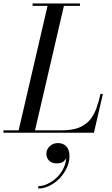

<svg xmlns="http://www.w3.org/2000/svg" viewBox="-65 -770 647 1114"><path d="M480 0H-44.9V-13.9H43.2L210.9 -736.1H124V-750H398.9V-736.1H305.9L138.2 -13.9H294.9Q320.8 -13.9 343 -17.1Q365.2 -20.3 383.1 -25.9Q400.9 -31.5 416.1 -40.6Q431.4 -49.8 443 -60.1Q454.6 -70.3 464.7 -84.8Q474.9 -99.4 482.2 -113.8Q489.5 -128.2 496.2 -147.3Q502.9 -166.5 507.8 -184.3Q512.7 -202.1 518.1 -225.1H532ZM204.1 122.1Q204.1 96.9 223.5 78.5Q242.9 60.1 271 60.1Q301.8 60.1 319.9 79.3Q338.1 98.6 338.1 137Q338.1 169.9 322.4 204Q306.6 238 281.5 264.3Q256.3 290.5 223.1 307.3Q189.9 324 157 324V310.1Q182.6 310.1 210.8 296.9Q239 283.7 262.5 262Q285.9 240.2 301.8 209.4Q317.6 178.5 319.1 146Q313.5 160.4 300.2 169.2Q286.9 178 266.1 178Q235.6 178 219.8 162.1Q204.1 146.2 204.1 122.1Z"/></svg>

Font: Bodoni* 16
Style: Italic
Weight: 400
Italic angle: -13°
Version: Version 2.000